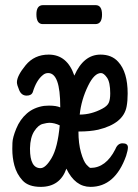

<svg xmlns="http://www.w3.org/2000/svg" viewBox="-20 -705 540 749"><path d="M139 24Q91 24 68 -1Q45 -26 36 -60Q28 -90 28 -124Q28 -127 28.5 -147.5Q29 -168 43.5 -203.5Q58 -239 85 -262.5Q112 -286 152 -292L171 -293Q200 -293 215 -286V-289Q215 -420 168 -420Q156 -420 147 -412Q122 -392 108 -346Q103 -332 84 -332Q64 -332 55 -353Q46 -374 46 -384Q46 -409 80 -450.5Q114 -492 170 -492Q242 -492 270 -410Q306 -492 372 -492Q416 -492 441 -464Q478 -424 478 -340Q478 -311 474 -290Q462 -223 363 -199Q331 -192 289 -192H286Q286 -145 296 -110Q306 -75 317.5 -62.5Q329 -50 333 -50Q393 -50 430 -123Q439 -146 458 -146Q479 -146 479 -130Q479 -119 472 -97Q429 24 333 24Q273 24 239 -47Q214 24 139 24ZM138 -49Q158 -49 181.5 -89Q205 -129 213 -216Q192 -226 172 -226Q164 -226 146.5 -221.5Q129 -217 113.5 -193Q98 -169 97 -127V-124Q97 -49 138 -49ZM291 -258Q336 -258 379 -281Q398 -291 404 -303.5Q410 -316 410 -341Q410 -384 397.5 -402Q385 -420 374 -420Q348 -420 324 -371Q297 -316 291 -258ZM147 -611Q122 -611 122 -649Q122 -685 148 -685H353Q378 -685 378 -648Q378 -611 352 -611Z"/></svg>

Font: LXGW WenKai Mono TC
Style: Bold
Weight: 700
Designer: LXGW / Fontworks Inc.
Foundry: LXGW / Fontworks Inc.
Version: Version 1.330